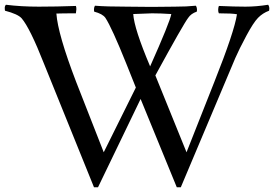

<svg xmlns="http://www.w3.org/2000/svg" viewBox="-20 -748 1152 807"><path d="M617 -719 715 -720Q765 -720 803 -724Q808 -718 808 -705L807 -699Q783 -691 771 -673Q751 -647 633 -431L764 -108L881 -404Q965 -615 976 -688Q957 -692 900 -692Q897 -697 897 -706.5Q897 -716 900 -723Q966 -720 1011.5 -720Q1057 -720 1107 -728Q1112 -722 1112 -711L1111 -703Q1084 -693 1064.5 -673Q1045 -653 1015 -597Q985 -541 969 -504L740 39H723L571 -332L392 39H375L165 -480Q106 -630 71 -671Q55 -689 1 -703Q0 -707 0 -715Q0 -723 5 -728Q69 -720 143 -720Q217 -720 299 -723Q301 -719 301 -709L299 -692Q241 -692 217 -691Q223 -605 300 -404L416 -108L551 -380L511 -480Q450 -632 423 -673Q411 -690 376 -699Q375 -701 375 -709Q375 -717 379 -724Q427 -720 513 -720ZM540 -689Q544 -627 611 -469Q694 -655 700 -689Q655 -692 619 -692Z"/></svg>

Font: Rosarivo
Style: Regular
Weight: 400
Designer: Pablo Ugerman
Foundry: Pablo Ugerman
Version: Version 1.003